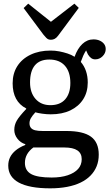

<svg xmlns="http://www.w3.org/2000/svg" viewBox="-20 -798 598 1048"><path d="M254 230Q197 230 154 222Q111 214 82.5 198.5Q54 183 39.5 160Q25 137 25 106Q25 81 35 60.5Q45 40 65.5 23Q86 6 118 -7V-11Q92 -19 75 -41Q58 -63 58 -89Q58 -116 71.5 -139.5Q85 -163 123 -203V-206Q86 -225 67.5 -259.5Q49 -294 49 -343Q49 -397 74.5 -437Q100 -477 147 -499.5Q194 -522 256 -522Q281 -522 304 -517.5Q327 -513 348.5 -506Q370 -499 387 -488Q403 -533 429.5 -558Q456 -583 490 -583Q510 -583 525 -576Q540 -569 548.5 -557.5Q557 -546 557 -530Q557 -508 540 -491Q523 -474 500 -474Q487 -474 477.5 -481Q468 -488 460 -501L450 -523Q441 -509 434.5 -494.5Q428 -480 421 -460Q440 -438 449.5 -409.5Q459 -381 459 -348Q459 -295 434 -256Q409 -217 364 -195.5Q319 -174 257 -174Q234 -174 210 -177.5Q186 -181 173 -185Q155 -165 148 -152Q141 -139 141 -125Q141 -110 148.5 -100.5Q156 -91 171.5 -87Q187 -83 213 -83H342Q434 -83 476.5 -52Q519 -21 519 46Q519 81 507.5 109.5Q496 138 474 160.5Q452 183 420 198.5Q388 214 346 222Q304 230 254 230ZM262 171Q313 171 350 158.5Q387 146 406.5 124Q426 102 426 71Q426 39 402.5 23Q379 7 331 7H162Q139 24 127.5 45Q116 66 116 91Q116 133 150 152Q184 171 262 171ZM255 -224Q308 -224 336 -256Q364 -288 364 -345Q364 -406 334 -439.5Q304 -473 249 -473Q197 -473 170.5 -441.5Q144 -410 144 -348Q144 -292 174 -258Q204 -224 255 -224ZM258 -581Q251 -581 245 -583Q239 -585 232.5 -591.5Q226 -598 217 -609L109 -754L134 -778L258 -679L386 -778L410 -755L297 -603Q288 -591 278.5 -586Q269 -581 258 -581Z"/></svg>

Font: Literata 18pt
Style: Regular
Weight: 400
Designer: Latin by Veronika Burian and Jose Scaglione. Greek by Irene Vlachou. Cyrillic by Vera Evstafieva.
Foundry: TypeTogether
Version: Version 3.103;gftools[0.9.29]